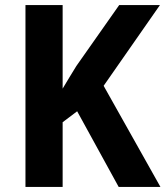

<svg xmlns="http://www.w3.org/2000/svg" viewBox="-20 -734 650 754"><path d="M610 0H446L283 -297L226 -254V0H80V-714H226V-386Q238 -407 251.5 -428.5Q265 -450 280 -475L448 -714H608L387 -397Z"/></svg>

Font: Noto Sans Thai SemiCondensed
Style: Bold
Weight: 700
Width: 4
Designer: Monotype Design Team
Foundry: Monotype Imaging Inc.
Version: Version 2.001